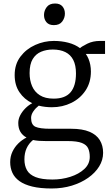

<svg xmlns="http://www.w3.org/2000/svg" viewBox="-20 -803 633 1093"><path d="M274 270Q209 270 163.8 259Q118.5 248 90.8 228Q63 208 50.5 180.5Q38 153 38 120Q38 87.5 51 60.2Q64 33 85.2 12.5Q106.5 -8 131 -20Q108.5 -32 96.2 -52.5Q84 -73 84 -103Q84 -125.5 95.2 -147Q106.5 -168.5 124.5 -186.5Q142.5 -204.5 163.5 -215.5Q118 -237.5 90.8 -277.8Q63.5 -318 63.5 -376Q63.5 -437 96.2 -480.5Q129 -524 180.2 -547Q231.5 -570 286.5 -570Q330 -570 368.5 -560Q407 -550 435.5 -529Q446 -539 477.5 -554.5Q509 -570 549.5 -570H578V-496H468.5Q477.5 -483.5 484 -467.8Q490.5 -452 494 -433.8Q497.5 -415.5 497.5 -396Q497.5 -334 467.2 -288.2Q437 -242.5 386.5 -217.5Q336 -192.5 275.5 -192.5Q255.5 -192.5 236.8 -194.8Q218 -197 200.5 -201.5Q182.5 -187.5 169.8 -169Q157 -150.5 157 -131.5Q157 -92.5 182 -81.2Q207 -70 267 -70H385Q449 -70 489.2 -53Q529.5 -36 548.2 -5.2Q567 25.5 567 67Q567 108 544.5 144.5Q522 181 482 209.2Q442 237.5 388.8 253.8Q335.5 270 274 270ZM279 219Q332 219 380.5 203.5Q429 188 460 159.2Q491 130.5 491 90Q491 62 482 41.8Q473 21.5 446 10.8Q419 0 365 0H241Q221 0 202.5 -1.2Q184 -2.5 168 -6Q144 13.5 131.5 41Q119 68.5 119 104Q119 140 133.5 165.8Q148 191.5 182.8 205.2Q217.5 219 279 219ZM285.5 -241.5Q351 -241.5 381.8 -277.8Q412.5 -314 412.5 -385Q412.5 -431.5 397.2 -461.5Q382 -491.5 352.5 -506.2Q323 -521 280.5 -521Q244 -521 214 -508.5Q184 -496 166.2 -466.8Q148.5 -437.5 148.5 -387Q148.5 -346 162.5 -313Q176.5 -280 206.8 -260.8Q237 -241.5 285.5 -241.5ZM286 -660Q258.5 -660 244.5 -676.5Q230.5 -693 230.5 -717.5Q230.5 -742 245.8 -762.5Q261 -783 293 -783H294Q321.5 -783 335.5 -766.5Q349.5 -750 349.5 -725.5Q349.5 -701 334.2 -680.5Q319 -660 287 -660Z"/></svg>

Font: Merriweather Light 18pt Light
Style: Regular
Weight: 300
Version: Version 2.100